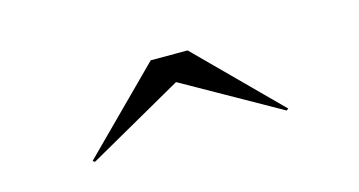

<svg xmlns="http://www.w3.org/2000/svg" viewBox="-34 -862 611 327"><g transform="rotate(-15 272.0 -699.0)"><path d="M272 -723 441.5 -627.5 445 -630 305 -770H240L100 -630L103.5 -627.5Z"/></g></svg>

Font: Bodoni* 36pt Fatface
Style: Regular
Weight: 900
Version: Version 2.3